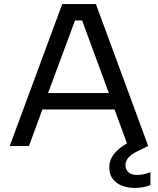

<svg xmlns="http://www.w3.org/2000/svg" viewBox="-20 -720 779 947"><path d="M28 0 287 -700H453L711 0H611L545 -180H189L123 0ZM217 -261H517L385 -619H350ZM644 207Q614 207 585 197Q556 187 537.5 164.5Q519 142 519 105Q519 81 530.5 58Q542 35 568.5 13Q595 -9 639 -29L685 -50L711 0L658 26Q624 43 611.5 59.5Q599 76 599 95Q599 117 614.5 130Q630 143 656 143Q671 143 688 139.5Q705 136 722 129V193Q705 200 684.5 203.5Q664 207 644 207Z"/></svg>

Font: Envelope Sans Variable
Style: Regular
Weight: 500
Designer: Andreas Rasmussen / Norman Anderson
Foundry: mail.de GmbH
Version: Version 1.150